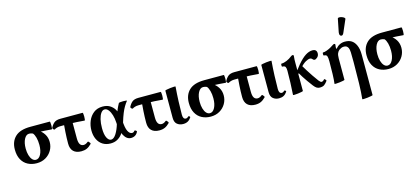

<svg xmlns="http://www.w3.org/2000/svg" viewBox="-72 -1330 4849 2217"><g transform="rotate(-15 2353.0 -221.0)"><path d="M222 11Q163 11 116 -13.5Q69 -38 42.5 -87Q16 -136 16 -207Q16 -303 75 -359Q134 -415 257 -415H489Q492 -415 494 -401Q496 -387 496 -368.5Q496 -350 494 -336Q492 -322 489 -322Q449 -325 408.5 -328Q368 -331 327 -332L330 -352Q377 -323 402.5 -282Q428 -241 428 -188Q428 -134 401.5 -88.5Q375 -43 328.5 -16Q282 11 222 11ZM222 -30Q258 -30 281 -74Q304 -118 304 -186Q304 -236 293.5 -274.5Q283 -313 266 -332Q244 -342 222 -342Q186 -342 163 -298Q140 -254 140 -186Q140 -141 150.5 -105.5Q161 -70 179.5 -50Q198 -30 222 -30Z M755 11Q693 11 660.5 -21Q628 -53 628 -114Q628 -182 632.5 -251Q637 -320 643 -388H741V-146Q741 -99 755.5 -76Q770 -53 799 -53Q824 -53 851 -76Q856 -80 863.5 -73Q871 -66 876.5 -57Q882 -48 878 -44Q850 -15 821.5 -2Q793 11 755 11ZM523 -313Q519 -310 512 -314.5Q505 -319 500.5 -326Q496 -333 498 -337Q515 -372 540.5 -393.5Q566 -415 616 -415H882Q885 -415 887 -401Q889 -387 889 -368.5Q889 -350 887 -336Q885 -322 882 -322Q834 -326 786.5 -329Q739 -332 692 -332H596Q570 -332 551.5 -326Q533 -320 523 -313Z M1104 11Q1050 11 1010 -14.5Q970 -40 948.5 -86Q927 -132 927 -191Q927 -250 949 -303.5Q971 -357 1014.5 -391Q1058 -425 1122 -425Q1173 -425 1207.5 -404Q1242 -383 1262.5 -350Q1283 -317 1292 -280Q1301 -243 1302 -212Q1306 -120 1326 -81Q1346 -42 1375 -42Q1393 -42 1405 -59Q1409 -64 1416 -61Q1423 -58 1428.5 -52.5Q1434 -47 1432 -43Q1420 -16 1398.5 -2.5Q1377 11 1349 11Q1297 11 1264.5 -48Q1232 -107 1228 -210Q1226 -254 1214 -294.5Q1202 -335 1182 -361Q1162 -387 1136 -387Q1112 -387 1093 -361Q1074 -335 1063 -290Q1052 -245 1052 -186Q1052 -108 1072.5 -69Q1093 -30 1121 -30Q1153 -30 1182.5 -76.5Q1212 -123 1232 -193Q1248 -245 1259.5 -283Q1271 -321 1284.5 -352.5Q1298 -384 1316 -416Q1318 -419 1334 -421Q1350 -423 1369 -423Q1388 -423 1401.5 -421Q1415 -419 1412 -416Q1392 -391 1374.5 -361.5Q1357 -332 1340 -290.5Q1323 -249 1304 -186Q1294 -152 1278.5 -117.5Q1263 -83 1240 -54Q1217 -25 1183.5 -7Q1150 11 1104 11Z M1688 11Q1626 11 1593.5 -21Q1561 -53 1561 -114Q1561 -182 1565.5 -251Q1570 -320 1576 -388H1674V-146Q1674 -99 1688.5 -76Q1703 -53 1732 -53Q1757 -53 1784 -76Q1789 -80 1796.5 -73Q1804 -66 1809.5 -57Q1815 -48 1811 -44Q1783 -15 1754.5 -2Q1726 11 1688 11ZM1456 -313Q1452 -310 1445 -314.5Q1438 -319 1433.5 -326Q1429 -333 1431 -337Q1448 -372 1473.5 -393.5Q1499 -415 1549 -415H1815Q1818 -415 1820 -401Q1822 -387 1822 -368.5Q1822 -350 1820 -336Q1818 -322 1815 -322Q1767 -326 1719.5 -329Q1672 -332 1625 -332H1529Q1503 -332 1484.5 -326Q1466 -320 1456 -313Z M1971 11Q1930 11 1900.5 -12.5Q1871 -36 1871 -89V-415Q1871 -418 1890 -422Q1909 -426 1934 -429Q1959 -432 1978 -432.5Q1997 -433 1997 -430Q1990 -343 1986.5 -256Q1983 -169 1983 -97Q1983 -42 2018 -42Q2033 -42 2051 -59Q2055 -63 2063.5 -55.5Q2072 -48 2069 -43Q2051 -15 2027.5 -2Q2004 11 1971 11Z M2302 11Q2243 11 2196 -13.5Q2149 -38 2122.5 -87Q2096 -136 2096 -207Q2096 -303 2155 -359Q2214 -415 2337 -415H2569Q2572 -415 2574 -401Q2576 -387 2576 -368.5Q2576 -350 2574 -336Q2572 -322 2569 -322Q2529 -325 2488.5 -328Q2448 -331 2407 -332L2410 -352Q2457 -323 2482.5 -282Q2508 -241 2508 -188Q2508 -134 2481.5 -88.5Q2455 -43 2408.5 -16Q2362 11 2302 11ZM2302 -30Q2338 -30 2361 -74Q2384 -118 2384 -186Q2384 -236 2373.5 -274.5Q2363 -313 2346 -332Q2324 -342 2302 -342Q2266 -342 2243 -298Q2220 -254 2220 -186Q2220 -141 2230.5 -105.5Q2241 -70 2259.5 -50Q2278 -30 2302 -30Z M2835 11Q2773 11 2740.5 -21Q2708 -53 2708 -114Q2708 -182 2712.5 -251Q2717 -320 2723 -388H2821V-146Q2821 -99 2835.5 -76Q2850 -53 2879 -53Q2904 -53 2931 -76Q2936 -80 2943.5 -73Q2951 -66 2956.5 -57Q2962 -48 2958 -44Q2930 -15 2901.5 -2Q2873 11 2835 11ZM2603 -313Q2599 -310 2592 -314.5Q2585 -319 2580.5 -326Q2576 -333 2578 -337Q2595 -372 2620.5 -393.5Q2646 -415 2696 -415H2962Q2965 -415 2967 -401Q2969 -387 2969 -368.5Q2969 -350 2967 -336Q2965 -322 2962 -322Q2914 -326 2866.5 -329Q2819 -332 2772 -332H2676Q2650 -332 2631.5 -326Q2613 -320 2603 -313Z M3118 11Q3077 11 3047.5 -12.5Q3018 -36 3018 -89V-415Q3018 -418 3037 -422Q3056 -426 3081 -429Q3106 -432 3125 -432.5Q3144 -433 3144 -430Q3137 -343 3133.5 -256Q3130 -169 3130 -97Q3130 -42 3165 -42Q3180 -42 3198 -59Q3202 -63 3210.5 -55.5Q3219 -48 3216 -43Q3198 -15 3174.5 -2Q3151 11 3118 11Z M3282 15Q3287 -53 3289.5 -128.5Q3292 -204 3292 -272Q3292 -303 3284 -318Q3276 -333 3247 -333Q3243 -333 3241.5 -342Q3240 -351 3241.5 -360Q3243 -369 3247 -369Q3276 -369 3310.5 -383.5Q3345 -398 3375 -422Q3382 -427 3386.5 -429Q3391 -431 3396 -431Q3408 -431 3408 -418Q3405 -397 3404.5 -375.5Q3404 -354 3404 -333V0Q3404 3 3385.5 7Q3367 11 3343 14Q3319 17 3300.5 17.5Q3282 18 3282 15ZM3345 -120 3328 -140Q3397 -244 3450 -306.5Q3503 -369 3546.5 -397Q3590 -425 3631 -425Q3682 -425 3682 -376Q3682 -349 3663.5 -331Q3645 -313 3629 -313Q3619 -313 3612.5 -320Q3606 -327 3598.5 -333.5Q3591 -340 3578 -340Q3558 -340 3526.5 -322.5Q3495 -305 3450.5 -257.5Q3406 -210 3345 -120ZM3604 13Q3584 13 3567.5 3Q3551 -7 3532 -31.5Q3513 -56 3483 -98Q3462 -128 3441.5 -159.5Q3421 -191 3404 -222L3462 -294Q3484 -257 3508 -218Q3532 -179 3557 -143Q3590 -94 3609 -70Q3628 -46 3640 -46Q3649 -46 3657 -50.5Q3665 -55 3674 -66Q3677 -70 3683.5 -65.5Q3690 -61 3695 -53.5Q3700 -46 3697 -42Q3678 -16 3659 -1.5Q3640 13 3604 13Z M4042 269Q4050 195 4053 84.5Q4056 -26 4056 -173Q4056 -249 4054.5 -286Q4053 -323 4044 -342Q4034 -360 4022 -366Q4010 -372 3994 -372Q3974 -372 3961 -365.5Q3948 -359 3937 -352Q3920 -339 3910.5 -317.5Q3901 -296 3901 -255V0Q3901 3 3882 7Q3863 11 3838.5 14Q3814 17 3795.5 17.5Q3777 18 3778 15Q3784 -30 3786 -100.5Q3788 -171 3788 -252Q3788 -298 3780.5 -315.5Q3773 -333 3744 -333Q3740 -333 3738.5 -342Q3737 -351 3738.5 -360Q3740 -369 3744 -369Q3763 -369 3788 -378Q3813 -387 3836 -399.5Q3859 -412 3872 -422Q3879 -427 3883.5 -429Q3888 -431 3892 -431Q3905 -431 3905 -418Q3903 -408 3902 -397.5Q3901 -387 3901 -373L3907 -371Q3952 -425 4019 -425Q4066 -425 4096.5 -406Q4127 -387 4146 -348Q4158 -323 4163.5 -293.5Q4169 -264 4169 -227V254Q4169 257 4149.5 261Q4130 265 4105 268Q4080 271 4061 271.5Q4042 272 4042 269ZM4030 -530Q4020 -505 4006 -502Q3992 -499 3983.5 -511.5Q3975 -524 3979 -547L4010 -702Q4012 -712 4026.5 -712.5Q4041 -713 4058 -707.5Q4075 -702 4086 -693Q4097 -684 4093 -675Z M4426 11Q4367 11 4320 -13.5Q4273 -38 4246.5 -87Q4220 -136 4220 -207Q4220 -303 4279 -359Q4338 -415 4461 -415H4693Q4696 -415 4698 -401Q4700 -387 4700 -368.5Q4700 -350 4698 -336Q4696 -322 4693 -322Q4653 -325 4612.5 -328Q4572 -331 4531 -332L4534 -352Q4581 -323 4606.5 -282Q4632 -241 4632 -188Q4632 -134 4605.5 -88.5Q4579 -43 4532.5 -16Q4486 11 4426 11ZM4426 -30Q4462 -30 4485 -74Q4508 -118 4508 -186Q4508 -236 4497.5 -274.5Q4487 -313 4470 -332Q4448 -342 4426 -342Q4390 -342 4367 -298Q4344 -254 4344 -186Q4344 -141 4354.5 -105.5Q4365 -70 4383.5 -50Q4402 -30 4426 -30Z"/></g></svg>

Font: Junicode VF
Style: Regular
Weight: 400
Designer: Peter S. Baker
Version: Version 2.213